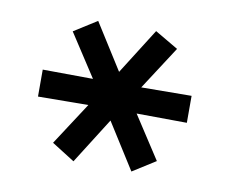

<svg xmlns="http://www.w3.org/2000/svg" viewBox="-50 -783 562 470"><g transform="rotate(10 231.0 -547.5)"><path d="M159 -373 102 -409 171 -515 46 -514V-581L171 -580L102 -686L159 -722L231 -608L303 -722L361 -688L291 -580L416 -581V-514L291 -515L360 -409L303 -373L231 -487Z"/></g></svg>

Font: Host Grotesk Light
Style: Regular
Weight: 400
Version: Version 1.003